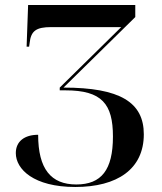

<svg xmlns="http://www.w3.org/2000/svg" viewBox="-20 -734 647 765"><path d="M280 11C447 11 553 -60 553 -199C553 -326 459 -385 233 -385L519 -666V-714H92L86 -548H96L98 -562C103 -611 124 -626 184 -626H463L218 -385V-374H241C386 -374 430 -320 430 -190C430 -57 384 1 284 1C183 1 132 -61 132 -197C78 -197 43 -171 43 -124C43 -60 114 11 280 11Z"/></svg>

Font: Noto Serif Display Medium
Style: Regular
Weight: 500
Designer: Monotype Design Team
Foundry: Monotype Imaging Inc.
Version: Version 2.009